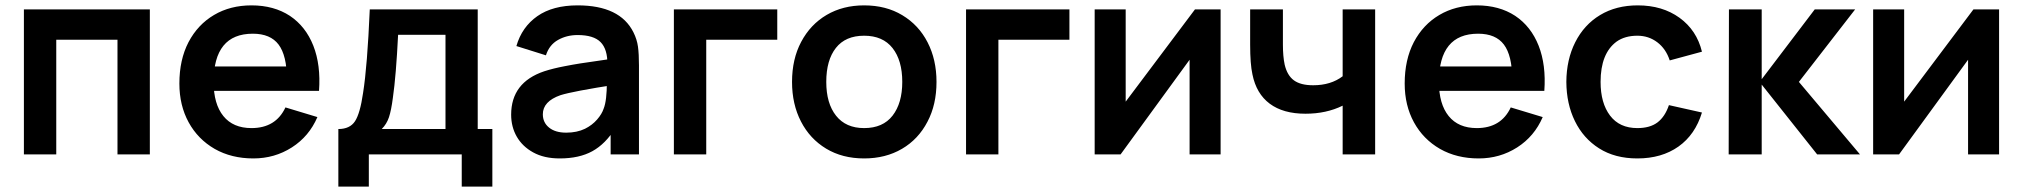

<svg xmlns="http://www.w3.org/2000/svg" viewBox="-20 -575 7534 715"><path d="M189.5 0H69V-540H538V0H417.5V-427H189.5Z M923.5 15Q842 15 779.5 -20.5Q717 -56.5 682.5 -119.5Q648 -182.5 648 -264Q648 -352.5 682 -418Q716.5 -483.5 777 -519.2Q837.5 -555 916.5 -555Q1000 -555 1059.5 -516Q1118.5 -476.5 1146.8 -404.8Q1175 -333 1168 -236.5H1048.5V-280.5Q1048 -368.5 1017.5 -409Q987 -449.5 921.5 -449.5Q775.5 -449.5 775.5 -270Q775.5 -187.5 811.8 -142.8Q848 -98 916.5 -98Q1007 -98 1043 -175L1162 -139Q1131 -67 1066.8 -26Q1002.5 15 923.5 15ZM737.5 -236.5V-327.5H1109V-236.5Z M1353.5 120H1240V-94.5Q1283 -94.5 1302 -123.5Q1321 -152.5 1332 -228.5Q1348 -329 1357 -540H1759V-94.5H1813.5V120H1699.5V0H1353.5ZM1401.5 -94.5H1639V-445.5H1462.5Q1455 -293.5 1443 -210.5Q1437 -164 1428.5 -138.5Q1420 -113 1401.5 -94.5Z M2064.5 15Q2006 15 1965.5 -7.5Q1925.5 -29.5 1904.5 -66Q1883.5 -102.5 1883.5 -148Q1883.5 -268 2006.5 -309.5Q2040.5 -320.5 2083 -328.5Q2110.5 -334 2140.8 -338.8Q2171 -343.5 2217.2 -350Q2263.5 -356.5 2285 -360L2242 -335.5Q2242.5 -392 2216.5 -418.2Q2190.5 -444.5 2131 -444.5Q2090.5 -444.5 2058 -426.2Q2025.5 -408 2013 -369L1903 -403.5Q1923.5 -474.5 1981 -514.8Q2038.5 -555 2131 -555Q2289 -555 2339 -454.5Q2352 -428.5 2355.8 -401.2Q2359.5 -374 2359.5 -331.5V0H2254V-117L2271.5 -98Q2235 -39 2186 -12Q2137 15 2064.5 15ZM2088.5 -81Q2128.5 -81 2158.5 -95.5Q2185.5 -109 2203.5 -129.8Q2221.5 -150.5 2228 -170.5Q2240 -200 2240 -271.5L2277 -260.5Q2112.5 -235 2067 -220.5Q2001.5 -197.5 2001.5 -149.5Q2001.5 -118.5 2024.8 -99.8Q2048 -81 2088.5 -81Z M2610 0H2489.5V-540H2874.5V-427H2610Z M3198 15Q3117 15 3056.5 -21.5Q2996 -58 2962.8 -122.5Q2929.5 -187 2929.5 -270Q2929.5 -355 2963.5 -419Q2998 -484 3058.5 -519.5Q3119 -555 3198 -555Q3279.5 -555 3340 -518.5Q3401 -482 3434.2 -417.5Q3467.5 -353 3467.5 -270Q3467.5 -185.5 3434 -122Q3400 -56.5 3339 -20.8Q3278 15 3198 15ZM3198 -98Q3268 -98 3304 -144.5Q3340 -191 3340 -270Q3340 -350 3303.8 -396Q3267.5 -442 3198 -442Q3128.5 -442 3092.8 -396.5Q3057 -351 3057 -270Q3057 -190 3093.5 -144Q3130 -98 3198 -98Z M3698 0H3577.5V-540H3962.5V-427H3698Z M4430 -540H4525.5V0H4410V-352.5L4153 0H4056.5V-540H4172V-196.5Z M5101 0H4980V-181.5Q4919 -151.5 4841.5 -151.5Q4758.5 -151.5 4708.5 -188.8Q4658.5 -226 4644 -298Q4635.5 -336.5 4635.5 -409V-540H4757.5V-409Q4757.5 -365 4764 -334.5Q4773.5 -294 4798.5 -275.8Q4823.5 -257.5 4870 -257.5Q4936 -257.5 4980 -291V-540H5101Z M5486.5 15Q5405 15 5342.5 -20.5Q5280 -56.5 5245.5 -119.5Q5211 -182.5 5211 -264Q5211 -352.5 5245 -418Q5279.5 -483.5 5340 -519.2Q5400.5 -555 5479.5 -555Q5563 -555 5622.5 -516Q5681.5 -476.5 5709.8 -404.8Q5738 -333 5731 -236.5H5611.5V-280.5Q5611 -368.5 5580.5 -409Q5550 -449.5 5484.5 -449.5Q5338.5 -449.5 5338.5 -270Q5338.5 -187.5 5374.8 -142.8Q5411 -98 5479.5 -98Q5570 -98 5606 -175L5725 -139Q5694 -67 5629.8 -26Q5565.5 15 5486.5 15ZM5300.5 -236.5V-327.5H5672V-236.5Z M6077.5 15Q5994 15 5935 -22.5Q5876.5 -59.5 5845 -123.8Q5813.5 -188 5813 -270Q5813.5 -353 5846 -417.5Q5879 -483 5938.8 -519Q5998.5 -555 6079 -555Q6170.5 -555 6234.5 -508.8Q6298.5 -462.5 6318 -382.5L6198 -350Q6184 -393 6151.8 -417.5Q6119.5 -442 6077.5 -442Q6031 -442 6000 -420Q5940.5 -376 5940.5 -270Q5940.5 -191 5975.8 -144.5Q6011 -98 6077.5 -98Q6124.5 -98 6152.5 -119.2Q6180.5 -140.5 6195 -183.5L6318 -156Q6293 -73.5 6230.5 -29.2Q6168 15 6077.5 15Z M6540.5 0H6417.5L6418.5 -540H6540.5V-280L6738 -540H6888.5L6679 -270L6906.5 0H6747L6540.5 -260Z M7329 -540H7424.5V0H7309V-352.5L7052 0H6955.5V-540H7071V-196.5Z"/></svg>

Font: Vortex Mix
Style: Bold
Weight: 700
Designer: Mikhail Sharanda
Foundry: Mikhail Sharanda
Version: Version 4.504;Glyphs 3.1.2 (3151)